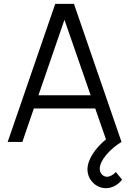

<svg xmlns="http://www.w3.org/2000/svg" viewBox="-20 -740 674 1001"><path d="M20 0H96.5L156.5 -174.5H476.5L532.5 -13.5C476.5 33 436 91 436 143.5C436 195 478.5 241 532 241C562.5 241 594 226 616.5 196.5L584 157C570 171.5 553.5 181.5 538 181.5C518 181.5 500 164.5 500 139.5C500 96.5 552.5 37 613.5 0L365.5 -720H268ZM180.5 -243.5 316 -637 452.5 -243.5Z"/></svg>

Font: Eudonet
Style: Regular
Weight: 400
Designer: Mikhail Sharanda
Foundry: Mikhail Sharanda
Version: Version 4.503;Glyphs 3.1.2 (3151)